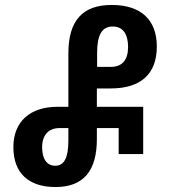

<svg xmlns="http://www.w3.org/2000/svg" viewBox="-20 -744 688 775"><path d="M204 11C316 11 371 -53 371 -183V-227H459V-122H558V-313H371V-387H427C549 -387 613 -446 613 -556C613 -664 549 -724 431 -724C314 -724 256 -662 256 -528V-313H213C102 -313 34 -254 34 -150C34 -44 97 11 204 11ZM372 -474V-531C372 -602 391 -637 435 -637C478 -637 497 -604 497 -554C497 -504 475 -474 427 -474ZM203 -75C170 -75 150 -101 150 -150C150 -197 175 -227 220 -227H256V-177C256 -107 239 -75 203 -75Z"/></svg>

Font: Noto Sans Georgian ExtraCondensed SemiBold
Style: Regular
Weight: 600
Width: 2
Designer: Monotype Design Team, Akaki Razmadze
Foundry: Google LLC
Version: Version 2.005